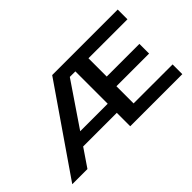

<svg xmlns="http://www.w3.org/2000/svg" viewBox="-85 -1085 1471 1471"><g transform="rotate(-45 650.0 -350.0)"><path d="M43.5 0 526 -700H1236V-594.5H813.5V-396.5H1167.5V-291.5H813.5V-105.5H1236V0H671.5V-145.5H307L208 0ZM671.5 -594.5H611.5L373.5 -244H671.5Z"/></g></svg>

Font: Trispace Expanded SemiBold
Style: Regular
Weight: 600
Width: 7
Designer: Tyler Finck
Foundry: Etcetera Type Company
Version: Version 1.210; ttfautohint (v1.8.3)